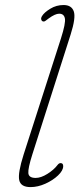

<svg xmlns="http://www.w3.org/2000/svg" viewBox="-20 -737 322 764"><path d="M261 -599.5 109 -123.5Q91 -67 92.8 -48Q94.5 -29 122 -29Q143 -29 168.8 -45.2Q194.5 -61.5 208.5 -80Q214.5 -88 221 -88Q231.5 -88 231.5 -76Q231.5 -58.5 211 -39Q190.5 -19.5 160.5 -6Q130.5 7.5 101.5 7.5Q62.5 7.5 56.5 -20.2Q50.5 -48 74 -122L222.5 -584Q242 -645 238.2 -663.8Q234.5 -682.5 215.5 -682.5Q199.5 -682.5 173.5 -663.5Q168 -659.5 161.5 -654.5Q155 -649.5 149 -652.5Q145.5 -654 144 -659.8Q142.5 -665.5 147.5 -673.5Q156 -687.5 180 -702.2Q204 -717 233 -717Q264.5 -717 273.5 -692Q282.5 -667 261 -599.5Z"/></svg>

Font: Fraunces 9pt SuperSoft Thin
Style: Italic
Weight: 100
Italic angle: -16°
Version: Version 1.000;[0bf87f6ff]